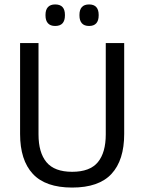

<svg xmlns="http://www.w3.org/2000/svg" viewBox="-20 -833 650 865"><path d="M305 12Q185 12 127.8 -49.8Q70.5 -111.5 70.5 -229.5V-639H153.5V-227.5Q153.5 -145.5 189.5 -102.2Q225.5 -59 305 -59Q385 -59 420.8 -102.2Q456.5 -145.5 456.5 -227.5V-639H539.5V-229.5Q539.5 -111.5 482.5 -49.8Q425.5 12 305 12ZM228.5 -716Q207 -716 196 -728.2Q185 -740.5 185 -763V-766.5Q185 -789 196 -801Q207 -813 228.5 -813Q251 -813 261.8 -801Q272.5 -789 272.5 -766.5V-763Q272.5 -740.5 261.8 -728.2Q251 -716 228.5 -716ZM381.5 -716Q359.5 -716 348.8 -728.2Q338 -740.5 338 -763V-766.5Q338 -789 348.8 -801Q359.5 -813 381.5 -813Q403 -813 413.8 -801Q424.5 -789 424.5 -766.5V-763Q424.5 -740.5 413.8 -728.2Q403 -716 381.5 -716Z"/></svg>

Font: Anek Telugu Medium
Style: Regular
Weight: 400
Version: Version 1.003